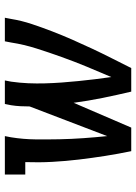

<svg xmlns="http://www.w3.org/2000/svg" viewBox="95 -655 560 790"><g transform="rotate(-90 375.0 -260.0)"><path d="M148 0Q137 -53 128.5 -107Q120 -161 113.5 -215.5Q107 -270 104 -325Q101 -380 103 -436H52V-520H210L205 -494Q197 -444 196.5 -394Q196 -344 197 -295Q198 -246 201.5 -197Q205 -148 210 -99L332 -418Q332 -437 333 -456Q334 -475 337 -494L342 -520H439L434 -494Q429 -459 427.5 -424Q426 -389 427 -354.5Q428 -320 430.5 -285.5Q433 -251 436.5 -217Q440 -183 444 -149.5Q448 -116 453 -82Q475 -133 496 -184Q517 -235 535.5 -286.5Q554 -338 570.5 -390Q587 -442 595 -494L600 -520H697L692 -494Q685 -451 671 -409Q657 -367 641 -325.5Q625 -284 607 -243Q589 -202 570 -161.5Q551 -121 530.5 -80.5Q510 -40 490 0H393Q379 -59 367 -118Q355 -177 347 -237L245 0Z"/></g></svg>

Font: Iosevka Etoile Medium
Style: Italic
Weight: 500
Italic angle: -9°
Designer: Belleve Invis
Foundry: Belleve Invis
Version: Version 22.1.2; ttfautohint (v1.8.4)